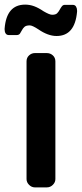

<svg xmlns="http://www.w3.org/2000/svg" viewBox="-78 -812 354 832"><path d="M162 -36Q162 -22 151 -11Q140 0 125 0H73Q59 0 48 -11Q37 -22 37 -36V-546Q37 -562 48 -572Q59 -582 73 -582H125Q140 -582 151 -572Q162 -562 162 -546ZM256 -762Q247 -656 167 -656Q130 -656 88 -685Q62 -702 51 -702Q35 -702 28 -695.5Q21 -689 17 -681Q13 -673 8.5 -666.5Q4 -660 -7 -660H-39Q-49 -660 -53.5 -667Q-58 -674 -58 -684V-688Q-50 -792 31 -792Q51 -792 70 -785Q89 -778 111 -763Q123 -756 132.5 -752Q142 -748 148 -748Q163 -748 169.5 -754.5Q176 -761 180.5 -769.5Q185 -778 190 -784.5Q195 -791 203 -791H237Q247 -791 251.5 -783.5Q256 -776 256 -766Z"/></svg>

Font: H.H. Samuel
Style: Regular
Weight: 900
Width: 1
Designer: deFharo
Foundry: deFharo
Version: Version 1.009